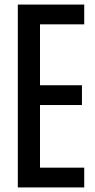

<svg xmlns="http://www.w3.org/2000/svg" viewBox="-20 -820 416 840"><path d="M58 0V-800H348.5V-713.5H155V-447H338.5V-360.5H155V-86.5H348.5V0Z"/></svg>

Font: Big Shoulders Text Thin SemiBold
Style: Regular
Weight: 600
Version: Version 2.002